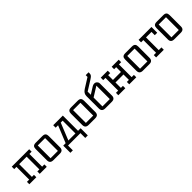

<svg xmlns="http://www.w3.org/2000/svg" viewBox="317 -2239 3864 3864"><g transform="rotate(-45 2249.0 -306.5)"><path d="M44.9 0V-67.9H108.9V-430.2H44.9V-500H541V-430.2H477.1V-67.9H541V0H340.8V-67.9H398.9V-430.2H186V-67.9H244.1V0Z M635.7 -88.9V-411.1Q635.7 -455.1 656 -477.5Q676.3 -500 729 -500H914.1Q965.8 -500 986.3 -477.3Q1006.8 -454.6 1006.8 -411.1V-88.9Q1006.8 -45.4 984.9 -22.7Q962.9 0 914.1 0H729Q635.7 0 635.7 -88.9ZM716.8 -67.9H925.8V-432.1H716.8Z M1076.7 -66.9H1145.5L1293.5 -430.2H1224.6V-500H1498.5V-66.9H1571.8V137.2H1499.5V0H1146.5V137.2H1076.7ZM1222.7 -66.9H1423.8V-430.2H1369.6Z M1641.1 -88.9V-411.1Q1641.1 -455.1 1661.4 -477.5Q1681.6 -500 1734.4 -500H1919.4Q1971.2 -500 1991.7 -477.3Q2012.2 -454.6 2012.2 -411.1V-88.9Q2012.2 -45.4 1990.2 -22.7Q1968.3 0 1919.4 0H1734.4Q1641.1 0 1641.1 -88.9ZM1722.2 -67.9H1931.2V-432.1H1722.2Z M2111.8 -87.9V-439.9Q2111.8 -480.5 2130.4 -511Q2148.9 -541.5 2191.9 -568.8L2399.9 -699.2V-750H2481V-720.2Q2481 -685.5 2462.2 -665Q2443.4 -644.5 2398.9 -617.2L2192.9 -487.8V-397.9L2342.8 -492.2Q2370.6 -509.8 2400.9 -509.8Q2435.5 -509.8 2459.2 -486.1Q2482.9 -462.4 2482.9 -432.1V-87.9Q2482.9 -44.4 2460.9 -21.7Q2439 1 2390.1 1H2205.1Q2111.8 1 2111.8 -87.9ZM2192.9 -66.9H2401.9V-449.2L2192.9 -318.8Z M2577.6 0V-67.9H2641.6V-430.2H2577.6V-500H2776.9V-430.2H2718.8V-293.9H2946.8V-430.2H2888.7V-500H3088.9V-430.2H3024.9V-67.9H3088.9V0H2888.7V-67.9H2946.8V-222.2H2718.8V-67.9H2776.9V0Z M3183.1 -88.9V-411.1Q3183.1 -455.1 3203.4 -477.5Q3223.6 -500 3276.4 -500H3461.4Q3513.2 -500 3533.7 -477.3Q3554.2 -454.6 3554.2 -411.1V-88.9Q3554.2 -45.4 3532.2 -22.7Q3510.3 0 3461.4 0H3276.4Q3183.1 0 3183.1 -88.9ZM3264.2 -67.9H3473.1V-432.1H3264.2Z M3653.8 0V-66.9H3719.2V-429.2H3653.8V-500H4021V-335.9H3951.2V-429.2H3794.9V-66.9H3872.1V0Z M4076.7 -88.9V-411.1Q4076.7 -455.1 4096.9 -477.5Q4117.2 -500 4169.9 -500H4355Q4406.7 -500 4427.2 -477.3Q4447.8 -454.6 4447.8 -411.1V-88.9Q4447.8 -45.4 4425.8 -22.7Q4403.8 0 4355 0H4169.9Q4076.7 0 4076.7 -88.9ZM4157.7 -67.9H4366.7V-432.1H4157.7Z"/></g></svg>

Font: Kelly Slab
Style: Regular
Weight: 400
Designer: Denis Masharov
Foundry: Denis Masharov
Version: Version 1.001